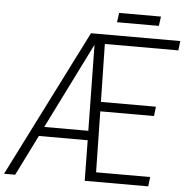

<svg xmlns="http://www.w3.org/2000/svg" viewBox="-85 -958 985 1015"><g transform="rotate(5 407.5 -450.0)"><path d="M739 0H402L399 -215H140L33 0H-26L367 -780H841L835 -730H445L451 -423H743L737 -373H452L458 -50H745ZM398 -265 391 -721 164 -265ZM721 -850H499L506 -900H728Z"/></g></svg>

Font: Tanohe Sans Light
Style: Italic
Weight: 300
Designer: Village Type and Design LLC & Cristiano Sobral
Foundry: Cooper Hewitt Smithsonian Design Museum
Version: Version 1.00;September 29, 2021;FontCreator 13.0.0.2655 64-b